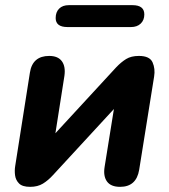

<svg xmlns="http://www.w3.org/2000/svg" viewBox="-20 -716 656 745"><path d="M97 9Q67 9 54 -4Q41 -17 38.5 -35.5Q36 -54 39 -72L96 -434Q106 -499 171 -499Q205 -499 220 -478.5Q235 -458 230 -422L195 -199L431 -455Q450 -475 469.5 -487Q489 -499 519 -499Q561 -499 572 -474Q583 -449 578 -419L520 -57Q509 9 446 9Q410 9 395 -12Q380 -33 386 -69L422 -293L186 -37Q167 -16 146.5 -3.5Q126 9 97 9ZM242 -611Q196 -611 196 -646Q196 -669 209.5 -682.5Q223 -696 247 -696H494Q540 -696 540 -660Q540 -638 526 -624.5Q512 -611 488 -611Z"/></svg>

Font: Nunito ExtraBold
Style: Italic
Weight: 800
Italic angle: -9°
Designer: Vernon Adams
Foundry: Vernon Adams
Version: Version 3.601; ttfautohint (v1.8.2.53-6de2)